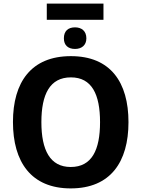

<svg xmlns="http://www.w3.org/2000/svg" viewBox="-20 -1037 787 1067"><path d="M555 -1017H240V-927H555ZM397 -885C359 -885 335 -865 335 -824C335 -785 359 -765 397 -765C433 -765 460 -785 460 -824C460 -865 433 -885 397 -885ZM694 -358C694 -580 594 -725 374 -725C153 -725 52 -580 52 -359C52 -137 153 10 373 10C594 10 694 -137 694 -358ZM210 -358C210 -513 257 -607 374 -607C490 -607 536 -513 536 -358C536 -203 490 -109 373 -109C258 -109 210 -203 210 -358Z"/></svg>

Font: Noto Sans Display
Style: Bold
Weight: 700
Designer: Monotype Design Team
Foundry: Monotype Imaging Inc.
Version: Version 1.900